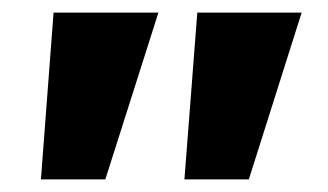

<svg xmlns="http://www.w3.org/2000/svg" viewBox="-20 -720 520 304"><path d="M292.4 -700H457.6L374 -436H272ZM64.8 -700H230.8L146.8 -436H44.8Z"/></svg>

Font: Easer Grotesk Variable
Style: Regular
Weight: 400
Designer: Boardeaser, Bonnie Shaver-Troup, Thomas Jockin
Foundry: Lexend
Version: Version 1.001;Glyphs 3.1.2 (3151)